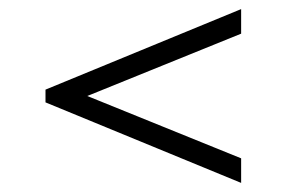

<svg xmlns="http://www.w3.org/2000/svg" viewBox="-20 -561 630 422"><path d="M510 -541V-487L162 -346V-354L510 -213V-159L80 -336V-364Z"/></svg>

Font: Pathway Extreme 8pt Thin
Style: Regular
Weight: 100
Designer: Eduardo Rodriguez Tunni
Foundry: Eduardo Rodriguez Tunni
Version: Version 1.000